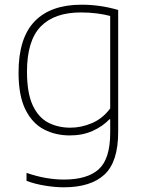

<svg xmlns="http://www.w3.org/2000/svg" viewBox="-20 -568 615 818"><path d="M251.5 230Q216 230 172.2 223Q128.5 216 93 202.5V168.5Q136.5 183.5 175.8 190.2Q215 197 252.5 197Q352.5 197 401 152.8Q449.5 108.5 449.5 -2.5V-60H446.5Q417.5 -29.5 374.5 -10.2Q331.5 9 277.5 9Q216.5 9 167 -16.8Q117.5 -42.5 88.2 -101.5Q59 -160.5 59 -259Q59 -406 127.5 -477Q196 -548 327.5 -548Q407 -548 483.5 -525.5V-5.5Q483.5 121.5 425 175.8Q366.5 230 251.5 230ZM279.5 -24Q326.5 -24 372 -43.5Q417.5 -63 449.5 -106V-500Q425.5 -506.5 393.2 -510.8Q361 -515 324.5 -515Q211.5 -515 153.2 -454.8Q95 -394.5 95 -263Q95 -172 119.2 -119.8Q143.5 -67.5 185.2 -45.8Q227 -24 279.5 -24Z"/></svg>

Font: Encode Sans SmExp Th
Style: Regular
Weight: 100
Width: 6
Designer: Multiple Designers
Foundry: Impallari Type
Version: Version 3.002; ttfautohint (v1.8.3) -l 8 -r 50 -G 200 -x 14 